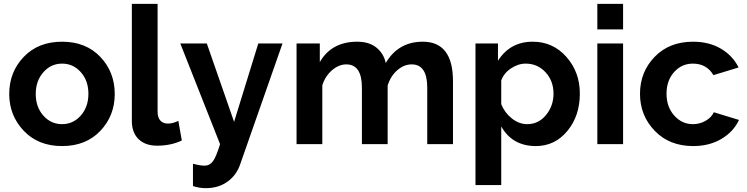

<svg xmlns="http://www.w3.org/2000/svg" viewBox="-20 -750 3886 999"><path d="M28 -261Q28 -375 103.5 -454Q179 -533 303 -533Q427 -533 502 -454Q577 -375 577 -261Q577 -148 502 -69Q427 10 303 10Q179 10 103.5 -69.5Q28 -149 28 -261ZM205.5 -374Q166 -329 166 -261Q166 -193 205.5 -148.5Q245 -104 303 -104Q361 -104 400.5 -149Q440 -194 440 -262Q440 -330 400.5 -374.5Q361 -419 303 -419Q245 -419 205.5 -374Z M666 -121V-730H800V-168Q800 -139 814 -123Q828 -107 854 -107Q878 -107 908 -121L926 -19Q869 8 798 8Q736 8 701 -26Q666 -60 666 -121Z M984 218V102Q1022 112 1044 112Q1071 112 1088 89Q1105 66 1125 0L918 -524H1056L1198 -116L1324 -524H1450L1230 104Q1211 161 1164 195Q1117 229 1051 229Q1017 229 984 218Z M2337 -327V0H2203V-294Q2203 -415 2122 -415Q2082 -415 2047 -384.5Q2012 -354 1997 -305V0H1863V-294Q1863 -415 1782 -415Q1743 -415 1707.5 -384.5Q1672 -354 1657 -306V0H1523V-524H1644V-427Q1705 -533 1839 -533Q1901 -533 1939 -502Q1977 -471 1987 -422Q2052 -533 2180 -533Q2337 -533 2337 -327Z M2768 10Q2646 10 2588 -92V213H2454V-524H2571V-434Q2634 -533 2752 -533Q2857 -533 2927 -454Q2997 -375 2997 -263Q2997 -147 2932 -68.5Q2867 10 2768 10ZM2723 -104Q2782 -104 2821 -151.5Q2860 -199 2860 -263Q2860 -329 2818.5 -374Q2777 -419 2715 -419Q2676 -419 2638.5 -394Q2601 -369 2588 -331V-208Q2606 -163 2643.5 -133.5Q2681 -104 2723 -104Z M3222 0H3088V-524H3222ZM3222 -597H3088V-730H3222Z M3586 -533Q3669 -533 3730.5 -497Q3792 -461 3823 -399L3692 -359Q3657 -419 3585 -419Q3527 -419 3487.5 -375Q3448 -331 3448 -262Q3448 -194 3488 -149Q3528 -104 3585 -104Q3621 -104 3651.5 -121.5Q3682 -139 3694 -166L3825 -126Q3797 -65 3734 -27.5Q3671 10 3587 10Q3463 10 3386.5 -69.5Q3310 -149 3310 -262Q3310 -375 3386 -454Q3462 -533 3586 -533Z"/></svg>

Font: Raleway
Style: Bold
Weight: 700
Designer: Matt McInerney, Pablo Impallari, Rodrigo Fuenzalida
Foundry: Matt McInerney, Pablo Impallari, Rodrigo Fuenzalida
Version: Version 3.000